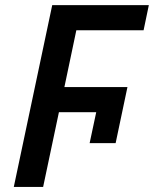

<svg xmlns="http://www.w3.org/2000/svg" viewBox="-20 -734 604 754"><path d="M34.2 0 185.1 -713.9H564.5L543.9 -615.2H279.8L232.9 -392.1H480.5L434.1 -171.9H332L357.9 -293.5H211.4L149.4 0Z"/></svg>

Font: Open Sans SemiBold
Style: Italic
Weight: 600
Italic angle: -12°
Designer: Monotype Design Team
Foundry: Monotype Imaging Inc.
Version: Version 3.003; ttfautohint (v1.8.4)